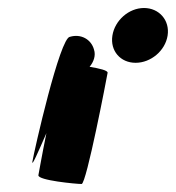

<svg xmlns="http://www.w3.org/2000/svg" viewBox="-20 -768 440 480"><path d="M61 -364C59 -350 75 -387 96 -435C85 -381 77 -335 76 -330C74 -317 171 -308 184 -308C196 -308 247 -574 249 -586C250 -592 228 -597 204 -601C214 -613 220 -629 215 -644C208 -670 182 -684 155 -676C130 -676 65 -389 61 -364ZM261 -679C255 -641 281 -611 319 -611C357 -611 393 -641 399 -679C405 -717 378 -748 340 -748C302 -748 267 -717 261 -679Z"/></svg>

Font: Ampere
Style: UltCndIta
Weight: 400
Version: Version 1